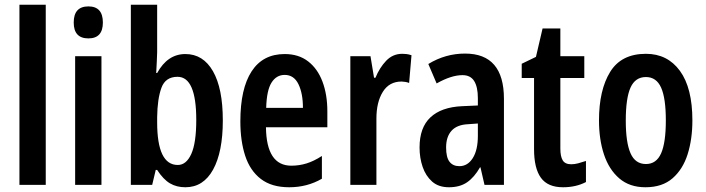

<svg xmlns="http://www.w3.org/2000/svg" viewBox="-20 -780 2979 810"><path d="M173 0H62V-760H173Z M353 -753Q414 -753 414 -685Q414 -618 353 -618Q291 -618 291 -685Q291 -753 353 -753ZM408 -543V0H297V-543Z M643 -560Q643 -545 641.5 -521Q640 -497 639 -472H643Q687 -552 762 -552Q837 -552 878.5 -479.5Q920 -407 920 -272Q920 -139 879 -64.5Q838 10 762 10Q725 10 697 -6.5Q669 -23 643 -63H637L622 0H532V-760H643ZM729 -456Q678 -456 661 -409.5Q644 -363 643 -286V-264Q643 -84 730 -84Q766 -84 787 -130.5Q808 -177 808 -274Q808 -456 729 -456Z M1181 -552Q1240 -552 1280 -521Q1320 -490 1340.5 -435.5Q1361 -381 1361 -310V-243H1102Q1104 -81 1209 -81Q1242 -81 1273 -90.5Q1304 -100 1338 -122V-26Q1307 -8 1272.5 1Q1238 10 1200 10Q1126 10 1080.5 -25Q1035 -60 1014.5 -122.5Q994 -185 994 -268Q994 -406 1041.5 -479Q1089 -552 1181 -552ZM1181 -464Q1146 -464 1125.5 -431.5Q1105 -399 1103 -325H1258Q1258 -386 1239 -425Q1220 -464 1181 -464Z M1677 -553Q1685 -553 1694.5 -552Q1704 -551 1716 -547L1706 -430Q1699 -433 1689.5 -434.5Q1680 -436 1674 -436Q1622 -436 1595 -392.5Q1568 -349 1568 -280V0H1458V-543H1543L1558 -452H1564Q1581 -494 1609 -523.5Q1637 -553 1677 -553Z M1942 -554Q2106 -554 2106 -363V0H2024L2007 -74H2005Q1981 -32 1950.5 -11Q1920 10 1874 10Q1830 10 1803 -14Q1776 -38 1763 -76Q1750 -114 1750 -158Q1750 -242 1796 -285Q1842 -328 1929 -332L1996 -335V-366Q1996 -413 1980.5 -438Q1965 -463 1931 -463Q1884 -463 1822 -428L1787 -510Q1859 -554 1942 -554ZM1955 -256Q1908 -254 1885 -228.5Q1862 -203 1862 -158Q1862 -116 1876.5 -97.5Q1891 -79 1918 -79Q1953 -79 1974.5 -113Q1996 -147 1996 -207V-259Z M2390 -87Q2404 -87 2419 -91Q2434 -95 2452 -101V-12Q2410 10 2355 10Q2291 10 2262 -30Q2233 -70 2233 -151V-451H2181V-511L2241 -540L2269 -660H2344V-543H2445V-451H2344V-153Q2344 -120 2354 -103.5Q2364 -87 2390 -87Z M2901 -272Q2901 -193 2881 -129.5Q2861 -66 2817.5 -28Q2774 10 2703 10Q2636 10 2592.5 -27.5Q2549 -65 2528 -128.5Q2507 -192 2507 -272Q2507 -400 2554 -476.5Q2601 -553 2705 -553Q2796 -553 2848.5 -481Q2901 -409 2901 -272ZM2620 -271Q2620 -179 2640 -133.5Q2660 -88 2705 -88Q2749 -88 2769 -133Q2789 -178 2789 -272Q2789 -366 2769 -410.5Q2749 -455 2705 -455Q2660 -455 2640 -410.5Q2620 -366 2620 -271Z"/></svg>

Font: Noto Sans Sinhala ExtraCondensed SemiBold
Style: Regular
Weight: 600
Width: 2
Designer: Jelle Bosma - Monotype Design Team
Foundry: Monotype Imaging Inc.
Version: Version 2.006; ttfautohint (v1.8.4.7-5d5b)